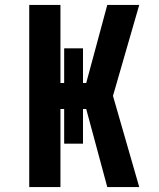

<svg xmlns="http://www.w3.org/2000/svg" viewBox="-20 -755 640 775"><path d="M98 0V-735H224V-420H239V-560H315V-420H328L413 -735H542L436 -368L542 0H413L328 -315H315V-175H239V-315H224V0Z"/></svg>

Font: Iosevka SS04 XBd Ex
Style: Regular
Weight: 800
Width: 7
Monospace: yes
Designer: Belleve Invis
Foundry: Belleve Invis
Version: Version 19.0.0; ttfautohint (v1.8.4)